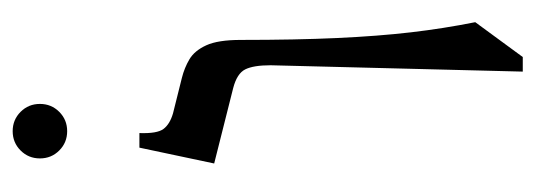

<svg xmlns="http://www.w3.org/2000/svg" viewBox="-291 -534 845 303"><g transform="rotate(-90 131.5 -382.5)"><path d="M220 -425Q220 -338 223 -273Q226 -208 232 -156.5Q238 -105 248 -55L193 20H170L180 -378Q180 -405 173.5 -418Q167 -431 144 -437L25 -467L50 -585H73Q72 -557 79.5 -547Q87 -537 104 -532L160 -518Q176 -514 189.5 -506Q203 -498 211.5 -479.5Q220 -461 220 -425ZM76 -699Q58 -699 45.5 -711.5Q33 -724 33 -742Q33 -760 45.5 -772.5Q58 -785 76 -785Q94 -785 106.5 -772.5Q119 -760 119 -742Q119 -724 106.5 -711.5Q94 -699 76 -699Z"/></g></svg>

Font: Bona Nova SC
Style: Regular
Weight: 400
Designer: Mateusz Machalski
Foundry: Capitalics
Version: Version 4.001; ttfautohint (v1.8.4.7-5d5b)